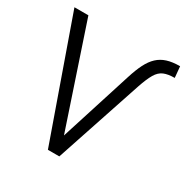

<svg xmlns="http://www.w3.org/2000/svg" viewBox="-163 -852 962 990"><g transform="rotate(30 317.5 -357.0)"><path d="M254 0 5 -705H88L298 -78H280L424 -531Q440 -582 457.5 -616.5Q475 -651 498 -672.5Q521 -694 552.5 -704Q584 -714 629 -714L635 -648Q596 -648 571 -637.5Q546 -627 529 -598Q512 -569 494 -516L322 0Z"/></g></svg>

Font: Nunito Sans 10pt Condensed
Style: Regular
Weight: 400
Width: 3
Designer: Vernon Adams
Foundry: Vernon Adams
Version: Version 3.101;gftools[0.9.27]